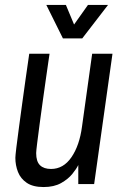

<svg xmlns="http://www.w3.org/2000/svg" viewBox="-20 -743 496 775"><path d="M156 12Q113 12 88 -5Q63 -22 52.5 -49Q42 -76 42 -106Q42 -114 46 -147.5Q50 -181 56.5 -228.5Q63 -276 70 -328Q77 -380 83.5 -425Q90 -470 94 -498Q98 -526 98 -526H180Q180 -526 176 -499Q172 -472 166 -429.5Q160 -387 153 -337.5Q146 -288 140 -242.5Q134 -197 130 -165Q126 -133 126 -125Q126 -91 141.5 -76Q157 -61 186 -61Q236 -61 268.5 -108.5Q301 -156 311 -232L352 -526H434L360 0H296V-77Q289 -62 272 -41Q255 -20 226.5 -4Q198 12 156 12ZM234 -588 167 -723H246L279 -644L335 -723H416L312 -588Z"/></svg>

Font: Archivo Narrow
Style: Italic
Weight: 400
Italic angle: -8°
Designer: Hector Gatti
Foundry: Omnibus-Type
Version: Version 3.002